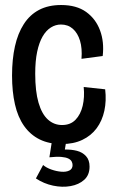

<svg xmlns="http://www.w3.org/2000/svg" viewBox="-20 -554 454 754"><path d="M222.7 11.7Q172.7 11.7 135.8 -6.5Q99 -24.7 74.5 -59.5Q50 -94.3 38.7 -144.3Q27.3 -194.3 27.3 -257.3Q27.3 -321.3 38.7 -372.2Q50 -423 73.7 -459.7Q97.3 -496.3 133.7 -515.3Q170 -534.3 220 -534.3Q280.3 -534.3 318.2 -507.2Q356 -480 372.8 -434.8Q389.7 -389.7 383.3 -334L300 -323Q303.3 -364 294.2 -394.2Q285 -424.3 266 -441Q247 -457.7 219.3 -457.7Q198.3 -457.7 179.7 -446Q161 -434.3 147.3 -410.7Q133.7 -387 126 -351Q118.3 -315 118.3 -264.3Q118.3 -195.3 131.3 -150.7Q144.3 -106 168.2 -84.5Q192 -63 223.7 -63Q256.7 -63 276.7 -83.8Q296.7 -104.7 304.7 -138.5Q312.7 -172.3 308.7 -212.3L393 -203.3Q398.3 -158.3 389.8 -119Q381.3 -79.7 359.5 -50.3Q337.7 -21 303.3 -4.7Q269 11.7 222.7 11.7ZM121 146.7 149.3 94Q162.3 105 181.8 111.8Q201.3 118.7 220.3 120.3Q239.3 122 252.2 115.7Q265 109.3 265 94.3Q265 87.3 261.5 80.3Q258 73.3 248.2 68.5Q238.3 63.7 220.7 62.2Q203 60.7 174 63.7L185 -6.7H241.3L234.7 33.3Q260.7 32.7 282.3 38.3Q304 44 317.8 59.2Q331.7 74.3 331.7 100.3Q331.7 133.3 310.7 152.2Q289.7 171 257.2 176.8Q224.7 182.7 188.3 175Q152 167.3 121 146.7Z"/></svg>

Font: Bricolage Grotesque 96pt ExtraBold SemiCondensed
Style: Regular
Weight: 800
Width: 4
Version: Version 1.001;gftools[0.9.33.dev8+g029e19f]